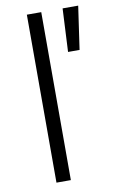

<svg xmlns="http://www.w3.org/2000/svg" viewBox="-82 -744 465 788"><g transform="rotate(-10 151.0 -350.0)"><path d="M88 0V-700H148V0ZM228 -520 237 -700H302L276 -520Z"/></g></svg>

Font: Space 7353
Style: Regular
Weight: 400
Designer: Christine Claussen + Ruben Lyon  (Space 7353)
Version: Version 1.000;FEAKit 1.0